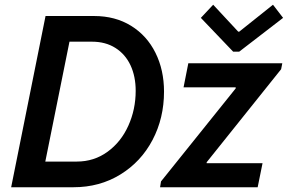

<svg xmlns="http://www.w3.org/2000/svg" viewBox="-20 -787 1210 807"><path d="M171.4 -719.7H375.5Q464.4 -719.7 531 -678.5Q597.7 -637.2 633.5 -564.9Q669.4 -492.7 669.4 -401.9Q669.4 -290.5 621.1 -198.7Q572.8 -106.9 485.8 -53.5Q398.9 0 288.6 0H26.9ZM550.3 -405.3Q550.3 -465.8 528.6 -512.5Q506.8 -559.1 465.3 -585.4Q423.8 -611.8 366.7 -611.8H272L170.4 -107.9H302.7Q375.5 -107.9 432.1 -149.2Q488.8 -190.4 519.5 -258.8Q550.3 -327.1 550.3 -405.3ZM656.7 -24.4 970.7 -415.5V-419.9H751.5L771.5 -521H1166.5L1161.6 -496.1L848.6 -105V-101.1H1083.5L1063 0H652.8ZM824.2 -711.9 876 -767.1 981.4 -653.8H985.4L1127.4 -767.1L1169.9 -711.9L985.4 -569.8H960Z"/></svg>

Font: Reddit Sans Fudge SmBold Italic
Style: Regular
Weight: 600
Italic angle: -11.25°
Designer: Stephen Hutchings
Version: Version 1.013